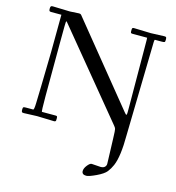

<svg xmlns="http://www.w3.org/2000/svg" viewBox="-134 -786 1081 1177"><g transform="rotate(15 407.0 -197.0)"><path d="M136 2.9 52 6.1Q42 6.1 39.6 2.3Q37.1 -1.5 37.1 -13.3Q37.1 -25.1 40.3 -27.6Q43.5 -30 55.9 -30H102.1Q108.6 -30 109.7 -73.6Q110.8 -117.2 112.5 -175.3Q118.9 -391.1 118.9 -636H54Q45.4 -636 42.7 -639.4Q40 -642.8 40 -653.3Q40 -663.8 42.7 -668Q45.4 -672.1 54 -672.1Q54 -672.1 164.1 -668.9L220.9 -672.1Q225.3 -672.1 227.3 -671.5Q229.2 -670.9 230.2 -670.7Q231.2 -670.4 232.4 -669.4Q233.6 -668.5 234.4 -668Q235.1 -667.5 236.5 -666Q237.8 -664.6 238.3 -663.8Q238.8 -663.1 240.5 -661Q242.2 -658.9 242.9 -658L648.9 -158.9Q660.6 -144.3 663.1 -146.7Q666 -149.7 666 -165V-207L664.1 -583Q664.1 -636 663.1 -636H570.1Q561.8 -636 559.9 -639Q558.1 -642.1 558.1 -649.9Q558.1 -657.7 558.2 -660Q558.3 -662.4 558.8 -665.4Q559.3 -668.5 560.5 -669.4Q563.7 -672.1 570.1 -672.1L678 -668.9L762.9 -672.1Q772.9 -672.1 775 -668.3Q777.1 -664.6 777.1 -652.7Q777.1 -640.9 773.4 -638.4Q769.8 -636 757.1 -636H711.9Q708 -636 708 -580.1L696 -27.1Q696 109.1 669.9 169.4Q658.7 195.3 642.8 215.6Q627 235.8 582.3 257Q537.6 278.1 521 278.1Q492.9 278.1 492.9 254.9Q492.9 238.3 508.4 218.6Q523.9 199 534.9 199L592 202.9Q610.1 202.9 618.5 194.3Q627 185.8 627 174.2Q627 162.6 626 140.1Q623.3 64.2 621.8 13.4Q620.4 -37.4 617.9 -45.2Q615.5 -53 607.9 -62Q169.9 -594 164.8 -600Q159.7 -606 157.7 -605Q155 -603.3 155 -471.9L154.1 -128.9Q154.1 -30 158 -30H243.9Q252.2 -30 254.2 -27Q256.1 -23.9 256.1 -14.5Q256.1 -5.1 255.6 -1.7Q254.4 6.1 243.9 6.1Z"/></g></svg>

Font: Fanwood Text
Style: Regular
Weight: 400
Version: Version 1.1001